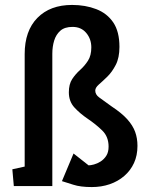

<svg xmlns="http://www.w3.org/2000/svg" viewBox="-20 -754 594 778"><path d="M352 4Q306 4 277 -5.5Q248 -15 231 -20L278 -132L339 -84Q347 -84 360.5 -87.5Q374 -91 387.5 -99.5Q401 -108 410.5 -122.5Q420 -137 420 -160Q420 -200 394.5 -225Q369 -250 335 -273Q304 -294 281.5 -318.5Q259 -343 259 -380Q259 -413 272.5 -433.5Q286 -454 304.5 -470.5Q323 -487 336.5 -508Q350 -529 350 -562Q350 -596 329.5 -620.5Q309 -645 274 -645Q242 -645 224.5 -629.5Q207 -614 199.5 -589.5Q192 -565 192 -536V0H36L30 -68L80 -79V-535Q80 -629 131.5 -681.5Q183 -734 272 -734Q326 -734 370 -717Q414 -700 439 -663Q464 -626 464 -564Q464 -520 449 -491Q434 -462 415 -443.5Q396 -425 381 -412Q366 -399 366 -387Q366 -371 381.5 -359.5Q397 -348 432 -323Q473 -296 495.5 -271Q518 -246 527.5 -220Q537 -194 537 -163Q537 -124 523 -93.5Q509 -63 483.5 -41Q458 -19 424.5 -7.5Q391 4 352 4Z"/></svg>

Font: Kreon Light SemiBold
Style: Regular
Weight: 600
Version: Version 2.002